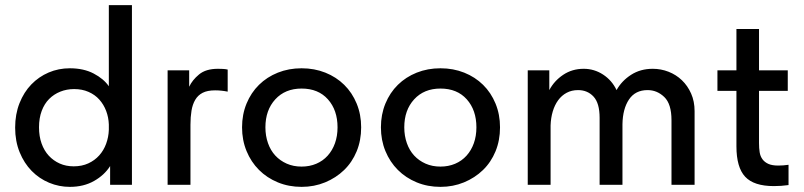

<svg xmlns="http://www.w3.org/2000/svg" viewBox="-20 -720 3131 748"><path d="M252 8Q210 8 171.5 -8Q133 -24 103.5 -54Q74 -84 56.5 -127Q39 -170 39 -223Q39 -275 56 -318Q73 -361 102 -391Q131 -421 169.5 -437.5Q208 -454 252 -454Q306 -454 345 -433.5Q384 -413 404 -384V-700H494V0H409V-73Q387 -38 346.5 -15Q306 8 252 8ZM267 -72Q299 -72 324 -83.5Q349 -95 366.5 -114.5Q384 -134 393.5 -160Q403 -186 404 -214V-235Q403 -263 393.5 -288Q384 -313 367 -332Q350 -351 325 -362Q300 -373 269 -373Q240 -373 215 -363Q190 -353 171.5 -334.5Q153 -316 142.5 -288Q132 -260 132 -224Q132 -189 142 -161Q152 -133 170 -113.5Q188 -94 212.5 -83Q237 -72 267 -72Z M829 -452Q837 -452 848 -451.5Q859 -451 867 -449V-363Q842 -368 818 -368Q788 -368 769.5 -358.5Q751 -349 740.5 -331Q730 -313 726 -288.5Q722 -264 722 -234V0H633V-446H717V-382Q729 -408 755.5 -430Q782 -452 829 -452Z M1155 8Q1105 8 1062.5 -9.5Q1020 -27 989 -58Q958 -89 940.5 -131.5Q923 -174 923 -224Q923 -274 940.5 -316.5Q958 -359 989 -389.5Q1020 -420 1062.5 -437Q1105 -454 1155 -454Q1205 -454 1247.5 -437Q1290 -420 1321 -389.5Q1352 -359 1369.5 -316.5Q1387 -274 1387 -224Q1387 -173 1369.5 -130.5Q1352 -88 1320.5 -57.5Q1289 -27 1246.5 -9.5Q1204 8 1155 8ZM1155 -71Q1186 -71 1212 -82Q1238 -93 1256.5 -113.5Q1275 -134 1285 -162Q1295 -190 1295 -224Q1295 -291 1257.5 -333Q1220 -375 1155 -375Q1091 -375 1052.5 -333Q1014 -291 1014 -224Q1014 -191 1024 -162.5Q1034 -134 1052.5 -114Q1071 -94 1097 -82.5Q1123 -71 1155 -71Z M1696 8Q1646 8 1603.5 -9.5Q1561 -27 1530 -58Q1499 -89 1481.5 -131.5Q1464 -174 1464 -224Q1464 -274 1481.5 -316.5Q1499 -359 1530 -389.5Q1561 -420 1603.5 -437Q1646 -454 1696 -454Q1746 -454 1788.5 -437Q1831 -420 1862 -389.5Q1893 -359 1910.5 -316.5Q1928 -274 1928 -224Q1928 -173 1910.5 -130.5Q1893 -88 1861.5 -57.5Q1830 -27 1787.5 -9.5Q1745 8 1696 8ZM1696 -71Q1727 -71 1753 -82Q1779 -93 1797.5 -113.5Q1816 -134 1826 -162Q1836 -190 1836 -224Q1836 -291 1798.5 -333Q1761 -375 1696 -375Q1632 -375 1593.5 -333Q1555 -291 1555 -224Q1555 -191 1565 -162.5Q1575 -134 1593.5 -114Q1612 -94 1638 -82.5Q1664 -71 1696 -71Z M2316 -261Q2316 -318 2292.5 -343.5Q2269 -369 2232 -369Q2207 -369 2187.5 -358.5Q2168 -348 2154.5 -329.5Q2141 -311 2133.5 -286Q2126 -261 2125 -231V0H2036V-446H2120V-369Q2139 -405 2174 -428.5Q2209 -452 2254 -452Q2295 -452 2329.5 -429.5Q2364 -407 2382 -369Q2402 -405 2438.5 -428.5Q2475 -452 2523 -452Q2555 -452 2584.5 -440.5Q2614 -429 2636.5 -407.5Q2659 -386 2672.5 -355.5Q2686 -325 2686 -287V0H2596V-252Q2596 -315 2568 -342Q2540 -369 2503 -369Q2455 -369 2430.5 -332.5Q2406 -296 2405 -236V0H2316V-261Z M2775 -446H2849V-607H2937V-446H3049V-366H2937V-163Q2937 -143 2939.5 -127Q2942 -111 2950.5 -99.5Q2959 -88 2973.5 -81.5Q2988 -75 3012 -75Q3031 -75 3052 -78V1Q3038 3 3023.5 4Q3009 5 2995 5Q2917 5 2883 -31.5Q2849 -68 2849 -150V-366H2775Z"/></svg>

Font: Tilda Sans Medium
Style: Regular
Weight: 500
Designer: ParaType Ltd
Foundry: ParaType Ltd
Version: Version 1.009